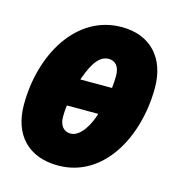

<svg xmlns="http://www.w3.org/2000/svg" viewBox="-90 -643 681 732"><g transform="rotate(15 250.5 -276.5)"><path d="M203 10C383 10 484 -178 484 -372C484 -488 417 -563 303 -563C124 -563 18 -379 18 -181C18 -62 86 10 203 10ZM326 -329H201C215 -368 239 -433 285 -433C313 -433 329 -414 329 -377C329 -364 328 -344 326 -329ZM218 -120C191 -120 174 -140 174 -175C174 -187 175 -206 177 -220H301C289 -178 258 -120 218 -120Z"/></g></svg>

Font: Noto Sans ExtraCondensed Black
Style: Italic
Weight: 900
Width: 2
Italic angle: -12°
Designer: Monotype Design Team
Foundry: Monotype Imaging Inc.
Version: Version 2.013